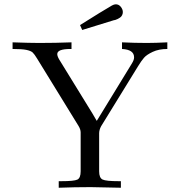

<svg xmlns="http://www.w3.org/2000/svg" viewBox="-20 -882 845 902"><path d="M39.1 -651.9V-683.1Q120.1 -680.2 165 -680.2Q241.2 -680.2 315.9 -683.1V-651.9H311Q249 -651.9 249 -627.9Q249 -618.2 257.8 -603L414.1 -349.1Q423.8 -333 434.1 -314.9H435.1L599.1 -583Q610.4 -601.1 609.9 -612.8Q609.9 -648.9 553.2 -651.9V-683.1Q612.3 -680.2 669.9 -680.2Q709 -680.2 766.1 -683.1V-651.9Q726.1 -651.9 697.5 -638.4Q668.9 -625 656.5 -610.6Q644 -596.2 627.9 -569.8L455.1 -289.1Q446.3 -272.9 445.8 -256.8V-77.1Q445.8 -46.4 461.9 -38.6Q478 -30.8 539.1 -30.8H547.9V0Q418.9 -2.9 405.8 -2.9Q330.6 -2.9 255.9 0V-30.8H267.1Q328.1 -30.8 343.5 -38.3Q358.9 -45.9 358.9 -77.1V-259.8Q358.9 -273.9 349.1 -290L154.8 -606Q141.6 -627.9 133.3 -635.5Q125 -643.1 104.5 -647.5Q84 -651.9 40 -651.9ZM356 -764.2Q396 -789.1 446.8 -820.8Q495.6 -850.6 505.9 -856.2Q516.1 -861.8 523.9 -861.8Q538.1 -861.8 547.6 -849.9Q557.1 -837.9 557.1 -825.2Q557.1 -817.4 553.5 -810.3Q549.8 -803.2 543.5 -799.1Q537.1 -794.9 532 -792.5Q526.9 -790 521 -788.1L515.1 -787.1Q373 -743.2 366.2 -741.2Z"/></svg>

Font: CMU Serif Upright Italic
Style: UprightItalic
Weight: 500
Version: Version 0.7.0